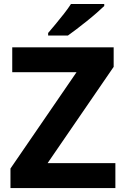

<svg xmlns="http://www.w3.org/2000/svg" viewBox="-20 -954 636 974"><path d="M565.3 0H33.1V-99.1L368.2 -587.6H42.1V-714H556.6V-614.9L221.4 -126.4H565.3ZM508.8 -923.6Q494.3 -909.6 471.2 -889.3Q448.1 -869 421.2 -847.5Q394.3 -826 368.9 -806.5Q343.5 -787 324.3 -773.6H224.2V-786.8Q240.4 -805.8 261.9 -831.5Q283.3 -857.2 304.6 -884.4Q325.9 -911.6 339.9 -933.6H508.8Z"/></svg>

Font: Noto Sans Meetei Mayek
Style: Regular
Weight: 400
Designer: Monotype Design Team and Neelakash Kshetrimayum
Foundry: Monotype Imaging Inc.
Version: Version 2.002